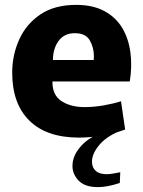

<svg xmlns="http://www.w3.org/2000/svg" viewBox="-20 -552 587 787"><path d="M304 12Q171 12 100.5 -57.5Q30 -127 30 -254Q30 -326 58.5 -389.5Q87 -453 145 -492.5Q203 -532 292 -532Q361 -532 408 -506.5Q455 -481 481 -437.5Q507 -394 514.5 -337.5Q522 -281 512 -218H195Q194 -163 231.5 -138Q269 -113 327 -113Q365 -113 405 -120Q445 -127 476 -137L493 -21Q450 -5 400 3.5Q350 12 304 12ZM287 -416Q243 -416 220 -384Q197 -352 197 -306H364Q364 -310 364.5 -313.5Q365 -317 365 -320Q365 -357 348 -386.5Q331 -416 287 -416ZM382 215Q328 215 302.5 188.5Q277 162 277 128Q277 82 318.5 40Q360 -2 434 -17L467 -13Q414 9 385.5 44Q357 79 357 111Q357 134 372 148Q387 162 417 162Q429 162 443 159.5Q457 157 473 154L471 198Q420 215 382 215Z"/></svg>

Font: Murecho
Style: Bold
Weight: 700
Designer: Neil Summerour
Foundry: Positype
Version: Version 1.010; ttfautohint (v1.8.3)